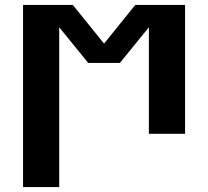

<svg xmlns="http://www.w3.org/2000/svg" viewBox="-20 -540 840 775"><path d="M73 215V-520H274L400 -364L526 -520H727V0H581V-430L464 -286H336L219 -430V215Z"/></svg>

Font: Iosevka Aile Heavy
Style: Regular
Weight: 900
Designer: Belleve Invis
Foundry: Belleve Invis
Version: Version 31.1.0; ttfautohint (v1.8.4)